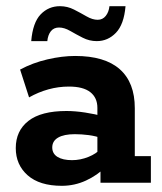

<svg xmlns="http://www.w3.org/2000/svg" viewBox="-20 -591 524 621"><path d="M180 10Q108 10 69.5 -24Q31 -58 31 -112Q31 -168 72 -200Q113 -232 195 -232Q223 -232 255.5 -227Q288 -222 312 -215L295 -203V-242Q295 -275 272 -293Q249 -311 203 -311Q169 -311 136.5 -302Q104 -293 74 -276L45 -366Q86 -388 133.5 -399Q181 -410 223 -410Q319 -410 367.5 -367Q416 -324 416 -241V-86H468V0H305V-66L323 -52Q295 -24 258 -7Q221 10 180 10ZM213 -73Q240 -73 266 -83.5Q292 -94 306 -110L295 -78V-171L312 -143Q290 -151 267 -154Q244 -157 222 -157Q187 -157 168 -146Q149 -135 149 -114Q149 -94 166 -83.5Q183 -73 213 -73ZM293 -458Q269 -458 247.5 -469Q226 -480 207 -491Q188 -502 171 -502Q154 -502 144.5 -490Q135 -478 133 -458H81Q86 -518 111.5 -544.5Q137 -571 174 -571Q198 -571 219.5 -560Q241 -549 260 -538Q279 -527 296 -527Q312 -527 322 -539.5Q332 -552 334 -571H386Q381 -512 355 -485Q329 -458 293 -458Z"/></svg>

Font: Rokkitt SemiBold
Style: Bold
Weight: 700
Version: Version 3.103